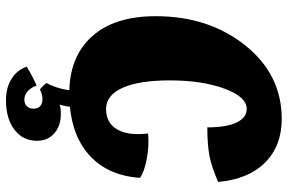

<svg xmlns="http://www.w3.org/2000/svg" viewBox="-184 -550 985 658"><g transform="rotate(90 309.0 -220.5)"><path d="M437 -235Q478 -239 523.5 -230.5Q569 -222 589 -207Q581 -92 505.5 -28.5Q430 35 299 35Q175 35 105 -42Q35 -119 35 -261Q35 -443 135 -568Q235 -693 387 -693Q480 -693 537 -635.5Q594 -578 603 -475Q550 -452 512 -445Q474 -438 416 -438Q416 -503 399.5 -538Q383 -573 353 -573Q311 -573 283 -496Q255 -419 255 -310Q255 -204 280.5 -147.5Q306 -91 353 -91Q401 -91 423 -129Q445 -167 437 -235ZM462 146Q462 194 424 223Q386 252 323 252Q281 252 250.5 233.5Q220 215 208 181Q226 170 241.5 162Q257 154 273 147Q279 166 292 177.5Q305 189 321 189Q335 189 343.5 180.5Q352 172 352 157Q352 143 343.5 135Q335 127 320 127Q312 127 303.5 129Q295 131 286 136Q279 130 273.5 124.5Q268 119 264 113Q276 92 283.5 62Q291 32 290 7L347 20Q346 31 344 43Q342 55 338 68Q344 66 352 65Q360 64 370 64Q411 64 436.5 86.5Q462 109 462 146Z"/></g></svg>

Font: Atma
Style: Bold
Weight: 700
Designer: Gregori Vincens, Jeremie Hornus, Riccardo Olocco, Yoann Minet.
Foundry: black foundry
Version: Version 1.102;PS 1.100;hotconv 1.0.86;makeotf.lib2.5.63406